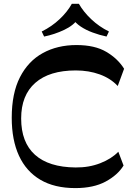

<svg xmlns="http://www.w3.org/2000/svg" viewBox="-20 -977 695 1008"><path d="M375.5 10.5Q265.7 10.5 191.6 -33.4Q117.4 -77.3 79.5 -159.7Q41.6 -242.1 41.6 -358.5Q41.6 -487.5 84.9 -571.9Q128.2 -656.4 204.8 -698.4Q281.4 -740.5 381.5 -740.5Q477.6 -740.5 538.1 -704.8Q598.6 -669.1 631.5 -616L598.1 -525.5Q560.6 -565.7 503.2 -586.5Q445.9 -607.2 378.1 -607.2Q239.4 -607.2 165.3 -542.1Q91.1 -476.9 91.1 -355.1Q91.1 -229.6 163.6 -164.4Q236 -99.2 376.5 -97.8Q447.3 -97.1 506.4 -120.2Q565.6 -143.3 601.2 -180.4L628.7 -107.9Q598.2 -58.2 534.7 -23.8Q471.1 10.5 375.5 10.5ZM211.6 -785.1 199 -811.6Q252 -837.8 292.8 -876.3Q333.7 -914.7 357.1 -957.1H394.1Q418.2 -914.7 459.3 -875.9Q500.3 -837.1 551.9 -811.6L539.3 -785.1Q501.6 -793.2 466.1 -806.4Q430.5 -819.5 403.3 -837.9Q376.1 -856.2 361.7 -879.2H390.1Q367.5 -843.9 316.7 -820Q265.8 -796 211.6 -785.1Z"/></svg>

Font: Savate ExtraLight
Style: Regular
Weight: 200
Designer: Max Esnée
Foundry: Plomb Type
Version: Version 2.000